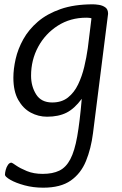

<svg xmlns="http://www.w3.org/2000/svg" viewBox="-20 -527 564 890"><path d="M180 343Q134 343 93.5 332Q53 321 28 306.5Q3 292 3 283Q3 274 6.5 260.5Q10 247 17 237Q24 227 33 227Q36 227 54.5 240Q73 253 104.5 266Q136 279 178 279Q224 279 255 264Q286 249 306 211Q326 173 338 105Q350 37 359 -69Q325 -23 288 -4.5Q251 14 198 14Q158 14 122.5 -5Q87 -24 64.5 -64Q42 -104 42 -167Q42 -207 52.5 -253.5Q63 -300 88 -345Q113 -390 155.5 -426.5Q198 -463 261 -485Q324 -507 411 -507Q422 -507 438.5 -504.5Q455 -502 468 -493Q481 -484 481 -463L411 91Q402 162 378.5 219.5Q355 277 308 310Q261 343 180 343ZM222 -52Q266 -52 295 -75Q324 -98 342 -135.5Q360 -173 370.5 -217Q381 -261 387 -304L404 -442Q400 -444 391 -444.5Q382 -445 380 -445Q306 -445 248 -408Q190 -371 157 -310Q124 -249 124 -176Q124 -127 147.5 -89.5Q171 -52 222 -52Z"/></svg>

Font: Kite One
Style: Regular
Weight: 400
Designer: Eduardo Rodriguez Tunni
Foundry: Eduardo Rodriguez Tunni
Version: Version 1.002; ttfautohint (v1.8.4.7-5d5b);gftools[0.9.23]